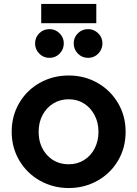

<svg xmlns="http://www.w3.org/2000/svg" viewBox="-20 -937 692 969"><path d="M39 -272Q39 -352 77 -417Q115 -482 181 -519Q247 -556 327 -556Q406 -556 471.5 -519Q537 -482 575.5 -417Q614 -352 614 -272Q614 -191 575.5 -126Q537 -61 471 -24.5Q405 12 327 12Q248 12 182 -25Q116 -62 77.5 -127Q39 -192 39 -272ZM327 -108Q370 -108 404 -129Q438 -150 457.5 -187.5Q477 -225 477 -272Q477 -318 457.5 -355.5Q438 -393 404 -414.5Q370 -436 327 -436Q283 -436 248.5 -414.5Q214 -393 194.5 -356Q175 -319 175 -272Q175 -201 217.5 -154.5Q260 -108 327 -108ZM157 -718Q157 -748 178 -769Q199 -790 230 -790Q259 -790 280.5 -769Q302 -748 302 -718Q302 -688 281 -666.5Q260 -645 230 -645Q199 -645 178 -666.5Q157 -688 157 -718ZM188 -917H466V-820H188ZM425 -790Q454 -790 475.5 -769Q497 -748 497 -718Q497 -688 476 -666.5Q455 -645 425 -645Q394 -645 373 -666.5Q352 -688 352 -718Q352 -748 373 -769Q394 -790 425 -790Z"/></svg>

Font: Eudoxus Sans
Style: Bold
Weight: 700
Designer: Stijn de Vries
Foundry: tokotype
Version: Version 2.005